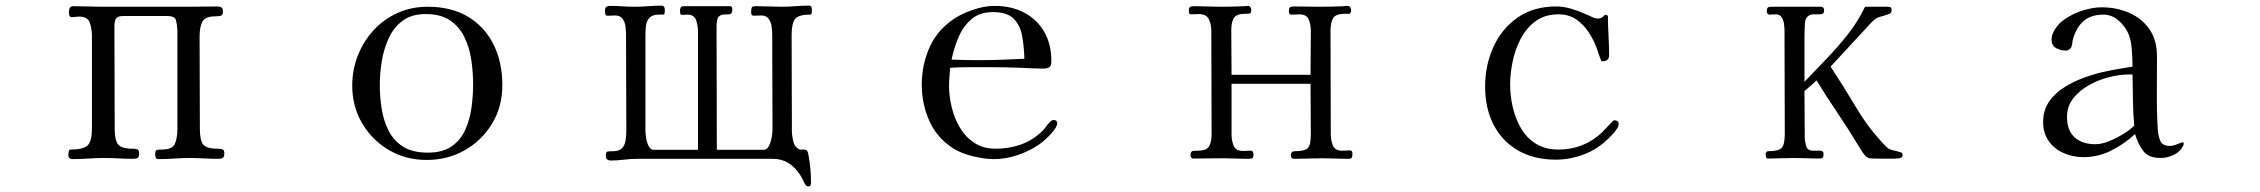

<svg xmlns="http://www.w3.org/2000/svg" viewBox="-20 -564 8040 683"><path d="M778 -19Q778 -6 772.5 -2.5Q767 1 755 1Q730 1 705 -0.5Q680 -2 655 -2Q627 -2 599.5 0Q572 2 545 2Q537 2 534.5 -2.5Q532 -7 532 -14Q532 -29 538 -30.5Q544 -32 556 -32Q593 -32 602 -52.5Q611 -73 611 -104V-456Q610 -477 606 -492Q602 -507 576 -507H419Q399 -507 393 -498.5Q387 -490 387 -471Q387 -380 387.5 -288.5Q388 -197 388 -105Q388 -67 399.5 -51Q411 -35 451 -35Q460 -35 467.5 -33Q475 -31 475 -19Q475 -6 470 -2.5Q465 1 453 1Q428 1 402.5 -0.5Q377 -2 352 -2Q323 -2 294.5 0Q266 2 237 2Q223 2 223 -14Q223 -17 224.5 -24.5Q226 -32 231 -32Q276 -32 291.5 -46.5Q307 -61 307 -107V-437Q307 -461 299.5 -483Q292 -505 262 -505Q255 -505 249 -504Q243 -503 236 -503Q230 -503 227.5 -507.5Q225 -512 225 -517Q225 -527 227.5 -534.5Q230 -542 242 -542Q267 -542 292.5 -541Q318 -540 343 -540H650Q676 -540 701.5 -540.5Q727 -541 753 -541Q763 -541 768 -537.5Q773 -534 773 -523Q773 -510 765.5 -508Q758 -506 748 -506Q710 -506 700 -487Q690 -468 690 -435Q690 -353 690.5 -270.5Q691 -188 691 -105Q691 -66 702.5 -50.5Q714 -35 754 -35Q763 -35 770.5 -33Q778 -31 778 -19Z M1663 -264Q1663 -307 1656.5 -351Q1650 -395 1632 -432Q1614 -469 1581 -491.5Q1548 -514 1494 -514Q1444 -514 1412 -490Q1380 -466 1362.5 -427.5Q1345 -389 1338 -345.5Q1331 -302 1331 -262Q1331 -218 1338 -175.5Q1345 -133 1363 -98Q1381 -63 1414.5 -42Q1448 -21 1502 -21Q1554 -21 1586 -43Q1618 -65 1634.5 -101Q1651 -137 1657 -179.5Q1663 -222 1663 -264ZM1767 -261Q1767 -185 1731 -125Q1695 -65 1634 -30Q1573 5 1497 5Q1424 5 1364 -30Q1304 -65 1268.5 -125Q1233 -185 1233 -259Q1233 -316 1253 -366.5Q1273 -417 1308.5 -456Q1344 -495 1393.5 -517.5Q1443 -540 1501 -540Q1586 -540 1645 -504.5Q1704 -469 1735.5 -406Q1767 -343 1767 -261Z M2868 -528Q2868 -525 2867.5 -518.5Q2867 -512 2862 -512Q2819 -512 2807.5 -495.5Q2796 -479 2796 -438Q2796 -353 2796.5 -268Q2797 -183 2797 -98Q2797 -81 2802 -60.5Q2807 -40 2825 -32H2835Q2848 -32 2851 -28Q2854 -24 2856 -12Q2865 36 2865 85Q2865 90 2863.5 94.5Q2862 99 2855 99Q2851 99 2848 96Q2845 93 2843 90Q2839 82 2835 73.5Q2831 65 2826 58Q2810 32 2785.5 16.5Q2761 1 2729 1H2246Q2223 1 2199.5 4Q2176 7 2153 7Q2135 7 2135 -10Q2135 -24 2142 -25Q2149 -26 2159 -26Q2183 -26 2193 -37Q2203 -48 2205.5 -65Q2208 -82 2208 -100Q2208 -185 2207.5 -270Q2207 -355 2207 -440Q2207 -454 2205 -470Q2203 -486 2194.5 -497.5Q2186 -509 2168 -509Q2161 -509 2155 -508.5Q2149 -508 2142 -508Q2135 -508 2133.5 -513.5Q2132 -519 2132 -524Q2132 -535 2136 -539Q2140 -543 2151 -543Q2173 -543 2194.5 -541.5Q2216 -540 2238 -540Q2262 -540 2285.5 -542Q2309 -544 2333 -544Q2345 -544 2345 -528Q2345 -512 2340 -512Q2335 -512 2324 -512Q2301 -512 2290.5 -501Q2280 -490 2278 -473Q2276 -456 2276 -438V-98Q2276 -89 2278.5 -73Q2281 -57 2287.5 -44Q2294 -31 2306 -31H2463V-452Q2463 -471 2456.5 -491.5Q2450 -512 2425 -512Q2421 -512 2416.5 -511.5Q2412 -511 2407 -511Q2401 -511 2400 -515.5Q2399 -520 2399 -524Q2399 -533 2401.5 -537.5Q2404 -542 2414 -542H2578Q2585 -542 2585 -531Q2585 -515 2576.5 -513.5Q2568 -512 2557 -512.5Q2546 -513 2537.5 -505.5Q2529 -498 2529 -470Q2529 -361 2529.5 -251Q2530 -141 2530 -31H2696Q2708 -31 2715 -44.5Q2722 -58 2725 -75Q2728 -92 2728 -100Q2728 -185 2727.5 -270Q2727 -355 2727 -440Q2727 -453 2725 -469Q2723 -485 2714.5 -497Q2706 -509 2688 -509Q2681 -509 2674.5 -508.5Q2668 -508 2661 -508Q2652 -508 2652 -520Q2652 -532 2654 -537Q2656 -542 2669 -542Q2692 -542 2715 -541Q2738 -540 2760 -540Q2784 -540 2808.5 -542Q2833 -544 2857 -544Q2865 -544 2866.5 -539.5Q2868 -535 2868 -528Z M3624 -355Q3623 -396 3616.5 -434Q3610 -472 3587 -496.5Q3564 -521 3512 -521Q3465 -521 3435.5 -495.5Q3406 -470 3389.5 -431Q3373 -392 3365 -352Q3389 -351 3413.5 -350.5Q3438 -350 3462 -350Q3503 -350 3543.5 -351.5Q3584 -353 3624 -355ZM3741 -124Q3741 -120 3739 -118Q3736 -108 3724 -94Q3712 -80 3698 -67.5Q3684 -55 3675 -49Q3641 -26 3599 -12Q3557 2 3516 2Q3482 2 3439.5 -8.5Q3397 -19 3368 -38Q3311 -76 3285 -136Q3259 -196 3259 -262Q3259 -336 3288.5 -399.5Q3318 -463 3383 -503Q3412 -520 3448.5 -531.5Q3485 -543 3518 -543Q3578 -543 3623.5 -519Q3669 -495 3694.5 -451Q3720 -407 3720 -346Q3720 -330 3712.5 -325Q3705 -320 3690 -320Q3670 -320 3649.5 -321Q3629 -322 3609 -323Q3581 -324 3553 -324.5Q3525 -325 3496 -325Q3462 -325 3428 -325Q3394 -325 3360 -323Q3359 -307 3357.5 -291.5Q3356 -276 3356 -260Q3356 -222 3365.5 -182.5Q3375 -143 3395 -109.5Q3415 -76 3446.5 -55.5Q3478 -35 3522 -35Q3568 -35 3609 -49Q3650 -63 3684 -94Q3694 -103 3701 -113.5Q3708 -124 3718 -133Q3722 -137 3729 -137Q3741 -137 3741 -124Z M4791 -16Q4791 -7 4788.5 -3Q4786 1 4777 1Q4753 1 4729.5 0Q4706 -1 4682 -1Q4657 -1 4633 0Q4609 1 4584 1Q4572 1 4572 -11Q4572 -26 4585 -26Q4622 -26 4632.5 -37.5Q4643 -49 4643 -85Q4643 -131 4642.5 -176Q4642 -221 4642 -266H4361V-85Q4361 -64 4368.5 -45.5Q4376 -27 4402 -27Q4409 -27 4415.5 -27.5Q4422 -28 4429 -28Q4434 -28 4436.5 -24Q4439 -20 4439 -15Q4439 -3 4434 -1Q4429 1 4419 1Q4397 1 4375 0Q4353 -1 4330 -1Q4305 -1 4279 -0.5Q4253 0 4227 0Q4215 0 4215 -12Q4215 -26 4223.5 -27Q4232 -28 4242 -28Q4272 -28 4281 -43.5Q4290 -59 4290 -87Q4290 -179 4289.5 -271Q4289 -363 4289 -454Q4289 -478 4280 -496Q4271 -514 4244 -514Q4238 -514 4231.5 -513.5Q4225 -513 4219 -513Q4212 -513 4210.5 -516.5Q4209 -520 4209 -525Q4209 -536 4213 -539Q4217 -542 4227 -542Q4250 -542 4274 -541Q4298 -540 4321 -540Q4343 -540 4365.5 -540.5Q4388 -541 4410 -542Q4412 -542 4414.5 -542.5Q4417 -543 4419 -543Q4425 -543 4428 -538.5Q4431 -534 4431 -529Q4431 -516 4424.5 -515.5Q4418 -515 4410 -515Q4379 -515 4369.5 -500.5Q4360 -486 4360 -457Q4360 -417 4360.5 -377.5Q4361 -338 4361 -298H4642Q4642 -337 4642.5 -376Q4643 -415 4643 -454Q4643 -476 4635.5 -494.5Q4628 -513 4602 -513Q4595 -513 4588.5 -512.5Q4582 -512 4575 -512Q4568 -512 4566.5 -515.5Q4565 -519 4565 -524Q4565 -535 4569 -538Q4573 -541 4583 -541Q4606 -541 4629 -540.5Q4652 -540 4674 -540Q4697 -540 4719.5 -540.5Q4742 -541 4764 -542Q4766 -543 4769 -543Q4772 -543 4774 -543Q4780 -543 4783 -538.5Q4786 -534 4786 -529Q4786 -515 4780 -515Q4774 -515 4764 -515Q4731 -515 4722 -499Q4713 -483 4713 -453Q4713 -362 4713.5 -269.5Q4714 -177 4714 -85Q4714 -65 4721.5 -46.5Q4729 -28 4754 -28Q4761 -28 4767.5 -28.5Q4774 -29 4781 -29Q4788 -29 4789.5 -25Q4791 -21 4791 -16Z M5738 -123Q5738 -117 5735.5 -112Q5733 -107 5729 -102Q5721 -90 5702.5 -72Q5684 -54 5672 -46Q5640 -22 5598 -9Q5556 4 5516 4Q5437 4 5380.5 -28.5Q5324 -61 5293.5 -119.5Q5263 -178 5263 -256Q5263 -332 5292.5 -397Q5322 -462 5378.5 -501.5Q5435 -541 5516 -541Q5542 -541 5569 -533Q5596 -525 5620 -514Q5631 -510 5642.5 -504Q5654 -498 5666 -498Q5671 -498 5676 -500.5Q5681 -503 5685 -507Q5687 -511 5691 -511Q5700 -511 5700 -504Q5700 -470 5702 -435.5Q5704 -401 5704 -366Q5704 -356 5697.5 -351Q5691 -346 5682 -346Q5674 -346 5675 -351Q5671 -360 5667.5 -370Q5664 -380 5661 -390Q5650 -421 5631.5 -449Q5613 -477 5587 -495Q5561 -513 5524 -513Q5476 -513 5443 -489Q5410 -465 5390 -427Q5370 -389 5361 -345.5Q5352 -302 5352 -263Q5352 -223 5361.5 -182Q5371 -141 5391 -107Q5411 -73 5444 -52.5Q5477 -32 5524 -32Q5614 -32 5679 -93Q5688 -102 5696.5 -111.5Q5705 -121 5715 -131Q5717 -133 5718.5 -134.5Q5720 -136 5724 -136Q5729 -136 5733.5 -133Q5738 -130 5738 -123Z M6748 -12Q6748 -3 6737 -1Q6721 1 6692.5 0.5Q6664 0 6645 0Q6638 0 6631 -1Q6624 -2 6617 -8Q6610 -16 6603.5 -25.5Q6597 -35 6592 -44Q6556 -104 6517 -161.5Q6478 -219 6442 -278Q6432 -268 6421 -259Q6410 -250 6399 -240Q6399 -200 6399.5 -159.5Q6400 -119 6400 -79Q6400 -63 6404.5 -45.5Q6409 -28 6430 -28H6454Q6467 -28 6467 -16Q6467 -6 6463.5 -3Q6460 0 6450 0Q6428 0 6406.5 -1Q6385 -2 6363 -2Q6340 -2 6316.5 -1Q6293 0 6270 0Q6263 0 6262 -6Q6261 -12 6261 -16Q6261 -19 6263 -22.5Q6265 -26 6269 -26Q6307 -26 6318 -38Q6329 -50 6329 -88Q6329 -180 6328.5 -272.5Q6328 -365 6328 -457Q6328 -467 6326 -480Q6324 -493 6317.5 -503Q6311 -513 6297 -513Q6292 -513 6286.5 -512.5Q6281 -512 6276 -512Q6265 -512 6265 -524Q6265 -534 6268.5 -537Q6272 -540 6281 -540H6456Q6469 -540 6469 -527Q6469 -513 6454.5 -513Q6440 -513 6431 -513Q6411 -513 6403 -494Q6401 -490 6400 -469Q6399 -448 6399 -421.5Q6399 -395 6399 -373Q6399 -351 6399 -344V-273Q6437 -313 6477.5 -355Q6518 -397 6553.5 -442Q6589 -487 6613 -537Q6615 -540 6616 -540H6690Q6698 -540 6703.5 -539Q6709 -538 6709 -528Q6709 -517 6699 -514Q6680 -507 6667 -504Q6654 -501 6637 -484L6492 -327Q6538 -257 6583 -181.5Q6628 -106 6686 -46Q6698 -33 6710 -30.5Q6722 -28 6738 -23Q6743 -22 6745.5 -20Q6748 -18 6748 -12Z M7572 -117Q7568 -162 7567.5 -207.5Q7567 -253 7566 -299H7551Q7520 -299 7482.5 -289.5Q7445 -280 7411 -261Q7377 -242 7355 -214Q7333 -186 7333 -148Q7333 -100 7360 -75.5Q7387 -51 7434 -51Q7456 -51 7482 -61.5Q7508 -72 7532.5 -87Q7557 -102 7572 -117ZM7748 -53Q7748 -49 7747 -47Q7737 -25 7713.5 -13.5Q7690 -2 7666 -2Q7624 -2 7605 -26Q7586 -50 7575 -87Q7537 -52 7490.5 -28.5Q7444 -5 7391 -5Q7354 -5 7321 -19.5Q7288 -34 7268 -62Q7248 -90 7248 -130Q7248 -172 7269.5 -203Q7291 -234 7325.5 -255Q7360 -276 7398.5 -289.5Q7437 -303 7471 -310Q7494 -315 7518 -319Q7542 -323 7566 -327Q7566 -355 7563 -392Q7560 -429 7547 -453Q7535 -476 7512.5 -494Q7490 -512 7463 -512Q7417 -512 7390.5 -488Q7364 -464 7353 -420Q7352 -415 7351.5 -409.5Q7351 -404 7349 -399Q7348 -393 7341.5 -388.5Q7335 -384 7329 -384Q7310 -384 7294 -393Q7278 -402 7278 -423Q7278 -435 7282 -444Q7295 -475 7324.5 -495.5Q7354 -516 7390 -527Q7426 -538 7456 -538Q7510 -538 7555 -518Q7600 -498 7626.5 -459.5Q7653 -421 7653 -363Q7653 -298 7652.5 -232Q7652 -166 7656 -100Q7658 -78 7665.5 -61.5Q7673 -45 7699 -45Q7711 -45 7726 -51.5Q7741 -58 7745 -58Q7748 -58 7748 -53Z"/></svg>

Font: Kaisei Tokumin
Style: Regular
Weight: 400
Designer: Font-Kai, 金井和夫
Foundry: KAZUO KANAI
Version: Version 5.003